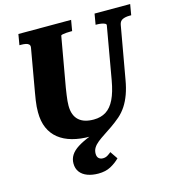

<svg xmlns="http://www.w3.org/2000/svg" viewBox="-134 -822 1067 1175"><g transform="rotate(-15 399.5 -234.0)"><path d="M474.8 -33.8 455.2 -4.8Q440 -0.2 423.5 3.3Q407 6.8 389.7 8.4Q372.4 10 353.8 10Q290.8 10 240.7 -3.8Q190.6 -17.6 155.4 -45.6Q120.2 -73.6 101.6 -115.9Q83 -158.2 83 -215.8Q83 -233.2 84.2 -251Q85.4 -268.8 88.7 -290.3Q92 -311.8 96.6 -338.6L143.8 -608Q146.4 -622.2 139.7 -629.3Q133 -636.4 120.2 -639.2Q107.4 -642 90 -642H79.6L91.2 -710H425.2L413.6 -642H404.6Q391.6 -642 377.1 -641Q362.6 -640 352.8 -638Q343 -636 342 -632L286.4 -316.8Q282.8 -292.8 279.8 -272.7Q276.8 -252.6 275.4 -236.5Q274 -220.4 274 -206.8Q274 -174.8 282.7 -151.8Q291.4 -128.8 308.2 -113.8Q325 -98.8 348.6 -91.8Q372.2 -84.8 402 -84.8Q447.6 -84.8 480.4 -105.6Q513.2 -126.4 535 -171.3Q556.8 -216.2 569.4 -288.2L627.8 -621.6Q629.2 -628.6 620.2 -633.1Q611.2 -637.6 597.5 -639.8Q583.8 -642 570.6 -642H562.2L573.8 -710H799.4L787.8 -642H777.4Q751.2 -642 733.2 -633.8Q715.2 -625.6 710.8 -602L651.8 -268.8Q643.6 -220.4 629.4 -181.1Q615.2 -141.8 595.3 -111.4Q575.4 -81 549 -57.8Q520 -33.2 492.2 -14Q464.4 5.2 440.1 20.9Q415.8 36.6 397.1 51.6Q378.4 66.6 368.2 83Q358 99.4 358 120Q358 139.8 368.3 149.3Q378.6 158.8 395.2 158.8Q411.8 158.8 425.5 150.1Q439.2 141.4 447.4 133.8L480 181.8Q455 207 422.3 224.5Q389.6 242 343.8 242Q305.4 242 275.2 230.8Q245 219.6 228.3 197.4Q211.6 175.2 211.6 143Q211.6 114.2 226.5 90.6Q241.4 67 273 46.9Q304.6 26.8 354.6 7.2Q404.6 -12.4 474.8 -33.8Z"/></g></svg>

Font: Roboto Serif 20pt
Style: Italic
Weight: 400
Italic angle: -10°
Designer: Greg Gazdowicz
Foundry: Commercial Type
Version: Version 1.008